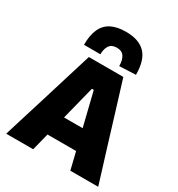

<svg xmlns="http://www.w3.org/2000/svg" viewBox="-223 -1126 1181 1271"><g transform="rotate(30 367.0 -490.5)"><path d="M16.5 0Q34 -57 53.5 -120.8Q73 -184.5 91 -241L166.5 -486Q187 -553 203.5 -606Q220 -659 236.5 -713H500Q517.5 -656.5 533.8 -603.5Q550 -550.5 570 -486L645 -241Q663.5 -182 682.8 -119.5Q702 -57 719.5 0H506.5Q493.5 -53.5 479.8 -110Q466 -166.5 453 -216.5L373.5 -541H359L278 -220.5Q265 -168 250.5 -110.5Q236 -53 222.5 0ZM210.5 -132 233.5 -284.5H528L546.5 -132ZM440.5 -761.5Q440.5 -807.5 423.2 -833.5Q406 -859.5 367.5 -859.5Q328 -859.5 310.8 -834.2Q293.5 -809 293.5 -767H168Q168 -841.5 189.8 -888.8Q211.5 -936 255.8 -958.5Q300 -981 367.5 -981Q466.5 -981 516 -929.8Q565.5 -878.5 565.5 -767Z"/></g></svg>

Font: Commissioner Thin ExtraBold
Style: Regular
Weight: 800
Version: Version 1.000